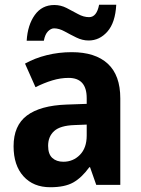

<svg xmlns="http://www.w3.org/2000/svg" viewBox="-20 -776 593 806"><path d="M281 -557Q380 -557 432.5 -508.5Q485 -460 485 -363V0H384L358 -74H355Q323 -30 287.5 -10Q252 10 191 10Q120 10 78.5 -36Q37 -82 37 -162Q37 -249 93 -291Q149 -333 259 -337L344 -340V-364Q344 -449 268 -449Q234 -449 199.5 -438.5Q165 -428 129 -410L85 -509Q126 -532 176.5 -544.5Q227 -557 281 -557ZM293 -251Q233 -249 207.5 -226Q182 -203 182 -164Q182 -129 199.5 -113Q217 -97 246 -97Q287 -97 315.5 -126Q344 -155 344 -207V-253ZM92 -605Q96 -671 126 -713Q156 -755 208 -755Q235 -755 259.5 -742.5Q284 -730 307.5 -717Q331 -704 354 -704Q386 -704 396 -756H468Q464 -681 431 -643.5Q398 -606 352 -606Q326 -606 300.5 -618.5Q275 -631 251.5 -644Q228 -657 207 -657Q194 -657 181.5 -644.5Q169 -632 164 -605Z"/></svg>

Font: Noto Sans Ethiopic SemiCondensed
Style: Bold
Weight: 700
Width: 4
Designer: Monotype Design Team
Foundry: Monotype Imaging Inc.
Version: Version 2.102; ttfautohint (v1.8.4.7-5d5b)